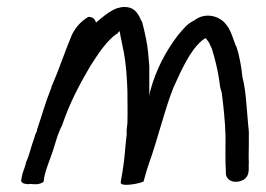

<svg xmlns="http://www.w3.org/2000/svg" viewBox="-20 -528 754 544"><path d="M40 -18C39 -13 44 -8 52 -7H53C54 -7 58 -5 65 -7C70 -6 78 -6 83 -6H84C93 -7 103 -10 104 -15L105 -24C110 -50 121 -74 130 -101L143 -143C147 -153 151 -164 156 -173C177 -236 206 -290 236 -341C257 -374 283 -414 312 -433H313L314 -435L319 -440C323 -415 326 -406 331 -379C337 -347 340 -305 341 -271C341 -241 342 -210 341 -179C340 -170 338 -158 339 -147C334 -108 334 -82 327 -41L322 -12C319 4 381 -9 387 -14L388 -18C388 -20 390 -24 391 -29C394 -41 398 -53 402 -65C426 -130 445 -213 471 -279C494 -329 517 -383 552 -413C557 -417 557 -417 563 -420C568 -413 573 -408 576 -399C576 -398 580 -391 580 -391L587 -367C592 -349 598 -322 601 -302C603 -289 603 -279 608 -267C613 -230 618 -183 619 -142C619 -108 618 -74 620 -41C618 -25 631 -12 649 -13C654 -13 660 -14 666 -17H667C691 -29 683 -54 685 -67V-69C684 -87 685 -98 685 -117V-141C686 -158 683 -171 682 -188C678 -230 677 -270 667 -309C664 -339 658 -371 650 -396H649C639 -421 635 -443 617 -463C599 -483 561 -494 530 -470C509 -460 498 -444 484 -428C450 -383 422 -332 405 -268L403 -256V-341C401 -367 399 -393 394 -417C390 -437 386 -454 382 -468H381C374 -483 365 -507 336 -508C328 -509 320 -507 313 -505H312C289 -496 271 -480 252 -464C250 -472 244 -480 233 -480H230C211 -469 195 -452 184 -430C164 -383 148 -333 128 -287L127 -286C126 -282 125 -277 123 -273C108 -236 98 -198 85 -161V-160C85 -158 84 -154 82 -151L81 -150C78 -140 75 -130 71 -119C65 -101 62 -86 55 -71L54 -69C53 -61 47 -46 44 -37Z"/></svg>

Font: Scribbler
Style: BdIta
Weight: 700
Designer: Mew Too
Foundry: Cannot Into Space Fonts
Version: Version 1.001